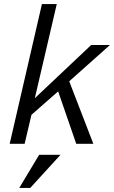

<svg xmlns="http://www.w3.org/2000/svg" viewBox="-20 -710 563 948"><path d="M27.8 0 187 -689.9H260.3L151.9 -225.1L430.2 -487.8H522.9L321.8 -308.6L440.9 0H356.4L267.1 -258.8L135.3 -143.1L101.6 0ZM75.2 217.8 173.3 54.2H278.8L129.4 217.8Z"/></svg>

Font: HK Grotesk Italic
Style: Regular
Weight: 400
Italic angle: -13°
Designer: Alfredo Marco Pradil and Stefan Peev
Foundry: Hanken Design Co.
Version: Version 1.000;PS 001.000;hotconv 1.0.88;makeotf.lib2.5.64775